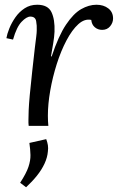

<svg xmlns="http://www.w3.org/2000/svg" viewBox="-20 -531 497 810"><path d="M101 0Q100 -7 100 -12.5Q100 -18 100 -26Q100 -43 101 -66.5Q102 -90 105.5 -129Q109 -168 116 -231Q123 -296 127 -329Q131 -362 133 -377.5Q135 -393 135 -403Q136 -423 132.5 -442Q129 -461 108 -461Q92 -461 71 -439Q50 -417 35 -364L7 -370Q10 -388 19.5 -411.5Q29 -435 45 -458Q61 -481 84 -496Q107 -511 137 -511Q182 -511 197 -480Q212 -449 210 -397Q209 -375 204.5 -348.5Q200 -322 195 -293H198Q227 -380 258.5 -427Q290 -474 322.5 -492.5Q355 -511 387 -511Q417 -511 437 -495.5Q457 -480 457 -453Q457 -435 444.5 -420Q432 -405 411 -405Q393 -405 380 -416Q367 -427 365 -447Q337 -453 310.5 -429Q284 -405 260.5 -360.5Q237 -316 219.5 -261Q202 -206 192 -149Q182 -92 182 -43Q182 -28 182.5 -20.5Q183 -13 184 0ZM90 259 65 240Q91 200 100 173Q109 146 108.5 123Q108 100 104 72L175 56Q180 69 182 81.5Q184 94 182 108Q180 133 168 159Q156 185 136 210Q116 235 90 259Z"/></svg>

Font: Lora Italic
Style: Italic
Weight: 400
Italic angle: -3°
Designer: Olga Karpushina, Alexei Vanyashin (Cyrillic)
Foundry: Cyreal
Version: Version 2.210; ttfautohint (v1.8.1.43-b0c9)